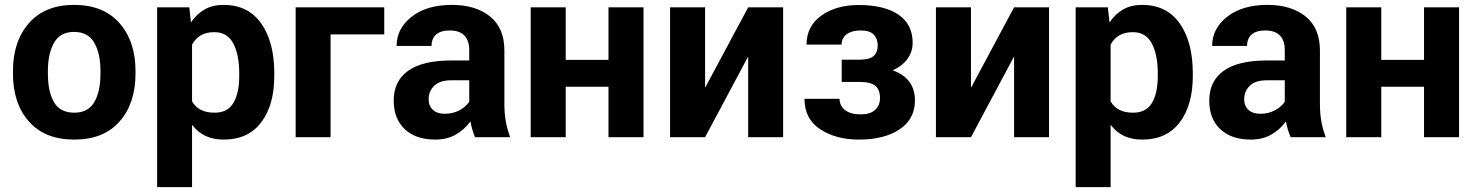

<svg xmlns="http://www.w3.org/2000/svg" viewBox="-20 -558 6009 781"><path d="M32.7 -269Q32.7 -389.6 97.7 -463.9Q162.6 -538.1 281.2 -538.1Q400.9 -538.1 466.1 -463.9Q531.2 -389.6 531.2 -269V-258.8Q531.2 -137.2 466.3 -63.7Q401.4 9.8 282.2 9.8Q162.6 9.8 97.7 -63.7Q32.7 -137.2 32.7 -258.8ZM174.8 -258.8Q174.8 -185.1 199.7 -142.3Q224.6 -99.6 282.2 -99.6Q338.4 -99.6 363.5 -142.6Q388.7 -185.5 388.7 -258.8V-269Q388.7 -340.8 363.3 -384.5Q337.9 -428.2 281.2 -428.2Q225.1 -428.2 200 -384.3Q174.8 -340.3 174.8 -269Z M1095.7 -249.5Q1095.7 -130.4 1042.5 -60.3Q989.3 9.8 890.1 9.8Q847.7 9.8 816.4 -4.9Q785.2 -19.5 762.7 -48.8L761.2 -48.3V203.1H619.1V-528.3H750L756.8 -466.8Q780.8 -502 813 -520Q845.2 -538.1 889.2 -538.1Q989.3 -538.1 1042.5 -462.6Q1095.7 -387.2 1095.7 -259.8ZM953.1 -259.8Q953.1 -335.9 928.7 -381.6Q904.3 -427.2 852.1 -427.2Q818.8 -427.2 796.9 -414.3Q774.9 -401.4 761.2 -376.5V-145.5Q774.9 -122.6 797.1 -111.1Q819.3 -99.6 853 -99.6Q905.8 -99.6 929.4 -139.4Q953.1 -179.2 953.1 -249.5Z M1543 -418H1324.7V0H1182.6V-528.3H1543Z M1912.6 0Q1906.2 -14.6 1901.4 -30.8Q1896.5 -46.9 1893.6 -64Q1868.7 -30.3 1833.5 -10.3Q1798.3 9.8 1750.5 9.8Q1671.4 9.8 1626.5 -32.5Q1581.5 -74.7 1581.5 -148.9Q1581.5 -228 1640.1 -270Q1698.7 -312 1815.9 -312H1888.7V-354Q1888.7 -393.1 1868.9 -413.6Q1849.1 -434.1 1809.1 -434.1Q1772.9 -434.1 1754.2 -417.7Q1735.4 -401.4 1735.4 -371.1H1593.3Q1593.3 -441.9 1654.5 -490Q1715.8 -538.1 1818.4 -538.1Q1915 -538.1 1973.4 -491Q2031.7 -443.8 2031.7 -353V-134.8Q2031.7 -96.7 2037.4 -64.7Q2043 -32.7 2055.2 0ZM1789.1 -95.2Q1821.8 -95.2 1847.9 -108.9Q1874 -122.6 1888.7 -144V-231.4H1815.9Q1769 -231.4 1746.3 -209.2Q1723.6 -187 1723.6 -153.8Q1723.6 -127 1741 -111.1Q1758.3 -95.2 1789.1 -95.2Z M2597.7 0H2455.1V-205.1H2281.2V0H2138.7V-528.3H2281.2V-314.5H2455.1V-528.3H2597.7Z M3023.4 -528.3H3165.5V0H3023.4V-325.2L3022 -325.7L2848.1 0H2705.6V-528.3H2848.1V-204.1L2849.6 -203.6Z M3480 -315.4Q3517.1 -315.4 3533.7 -330.3Q3550.3 -345.2 3550.3 -373.5Q3550.3 -399.9 3534.4 -417Q3518.6 -434.1 3480.5 -434.1Q3444.8 -434.1 3424.1 -418.7Q3403.3 -403.3 3403.3 -376.5H3260.7Q3260.7 -451.2 3320.8 -494.4Q3380.9 -537.6 3473.1 -537.6Q3577.1 -537.6 3634.8 -498.3Q3692.4 -459 3692.4 -383.8Q3692.4 -347.7 3671.4 -318.6Q3650.4 -289.6 3611.3 -272Q3656.2 -255.9 3679 -225.3Q3701.7 -194.8 3701.7 -149.4Q3701.7 -73.7 3639.4 -32Q3577.1 9.8 3473.1 9.8Q3380.9 9.8 3316.7 -32Q3252.4 -73.7 3252.4 -156.2H3395Q3395 -128.4 3417 -110.6Q3439 -92.8 3481 -92.8Q3521 -92.8 3540.3 -111.6Q3559.6 -130.4 3559.6 -158.7Q3559.6 -193.8 3540.3 -209.2Q3521 -224.6 3480 -224.6H3403.8V-315.4Z M4105 -528.3H4247.1V0H4105V-325.2L4103.5 -325.7L3929.7 0H3787.1V-528.3H3929.7V-204.1L3931.2 -203.6Z M4832 -249.5Q4832 -130.4 4778.8 -60.3Q4725.6 9.8 4626.5 9.8Q4584 9.8 4552.7 -4.9Q4521.5 -19.5 4499 -48.8L4497.6 -48.3V203.1H4355.5V-528.3H4486.3L4493.2 -466.8Q4517.1 -502 4549.3 -520Q4581.5 -538.1 4625.5 -538.1Q4725.6 -538.1 4778.8 -462.6Q4832 -387.2 4832 -259.8ZM4689.5 -259.8Q4689.5 -335.9 4665 -381.6Q4640.6 -427.2 4588.4 -427.2Q4555.2 -427.2 4533.2 -414.3Q4511.2 -401.4 4497.6 -376.5V-145.5Q4511.2 -122.6 4533.4 -111.1Q4555.7 -99.6 4589.4 -99.6Q4642.1 -99.6 4665.8 -139.4Q4689.5 -179.2 4689.5 -249.5Z M5230 0Q5223.6 -14.6 5218.8 -30.8Q5213.9 -46.9 5210.9 -64Q5186 -30.3 5150.9 -10.3Q5115.7 9.8 5067.9 9.8Q4988.8 9.8 4943.8 -32.5Q4898.9 -74.7 4898.9 -148.9Q4898.9 -228 4957.5 -270Q5016.1 -312 5133.3 -312H5206.1V-354Q5206.1 -393.1 5186.3 -413.6Q5166.5 -434.1 5126.5 -434.1Q5090.3 -434.1 5071.5 -417.7Q5052.7 -401.4 5052.7 -371.1H4910.6Q4910.6 -441.9 4971.9 -490Q5033.2 -538.1 5135.7 -538.1Q5232.4 -538.1 5290.8 -491Q5349.1 -443.8 5349.1 -353V-134.8Q5349.1 -96.7 5354.7 -64.7Q5360.4 -32.7 5372.6 0ZM5106.4 -95.2Q5139.2 -95.2 5165.3 -108.9Q5191.4 -122.6 5206.1 -144V-231.4H5133.3Q5086.4 -231.4 5063.7 -209.2Q5041 -187 5041 -153.8Q5041 -127 5058.3 -111.1Q5075.7 -95.2 5106.4 -95.2Z M5915 0H5772.5V-205.1H5598.6V0H5456.1V-528.3H5598.6V-314.5H5772.5V-528.3H5915Z"/></svg>

Font: Roboto Web
Style: Bold
Weight: 700
Designer: Google
Version: Version 1.200310; 2013